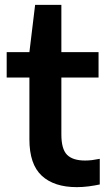

<svg xmlns="http://www.w3.org/2000/svg" viewBox="-20 -760 445 790"><path d="M296 10Q202.5 10 151.8 -37Q101 -84 101 -186.5V-545.5L124.5 -740H232.5V-207Q232.5 -146.5 256 -123Q279.5 -99.5 330 -99.5Q344 -99.5 358.5 -101.2Q373 -103 390.5 -106.5V-1Q369.5 3.5 344.8 6.8Q320 10 296 10ZM7.5 -441V-545.5H385.5V-441Z"/></svg>

Font: Encode Sans Condensed Thin SemiBold
Style: Regular
Weight: 600
Version: Version 3.002